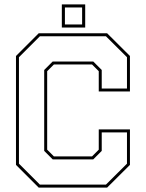

<svg xmlns="http://www.w3.org/2000/svg" viewBox="-20 -851 662 871"><path d="M155.5 0 52.5 -103V-597L155.5 -700H466L569.5 -597V-436H428V-528L397.5 -558.5H224.5L194 -528V-172L224.5 -141.5H397.5L428 -172V-264H569.5V-103L466 0ZM161 -13.5H460.5L556 -108.5V-250.5H441.5V-166.5L403 -128H219L180.5 -166.5V-533.5L219 -572H403L441.5 -533.5V-449.5H556V-591.5L460.5 -686.5H161L66 -591.5V-108.5ZM260.5 -726V-831H366.5V-726ZM274.5 -740H352.5V-817H274.5Z"/></svg>

Font: Tourney Thin Thin
Style: Regular
Weight: 250
Version: Version 1.015